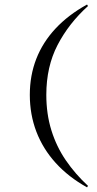

<svg xmlns="http://www.w3.org/2000/svg" viewBox="-20 -651 417 825"><path d="M354 154Q274.2 109.7 219.4 49.2Q164.5 -11.3 136.3 -85.1Q108.1 -158.9 108.1 -243.5Q108.1 -326.6 135.9 -398Q163.7 -469.4 218.5 -528.2Q273.4 -587.1 354 -631.5L358.1 -625Q275.8 -550.8 227.4 -457.7Q179 -364.5 179 -243.5Q179 -161.3 200.8 -91.1Q222.6 -21 262.9 37.9Q303.2 96.8 358.1 147.6Z"/></svg>

Font: Playfair 144pt
Style: Regular
Weight: 400
Designer: Claus Eggers Sørensen
Foundry: Claus Eggers Sørensen
Version: Version 2.001;gftools[0.9.30]